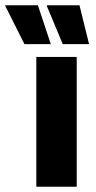

<svg xmlns="http://www.w3.org/2000/svg" viewBox="-86 -707 362 727"><path d="M51.5 0V-491.5H204.5V0ZM57.5 -687 106 -541V-540H6.5L-66 -684.5V-687ZM215 -687 251 -541V-540H151.5L91.5 -684V-687Z"/></svg>

Font: Anek Latin Medium
Style: Bold
Weight: 700
Version: Version 1.003